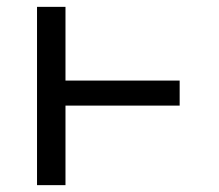

<svg xmlns="http://www.w3.org/2000/svg" viewBox="-20 -540 640 560"><path d="M88 0V-520H171V-305H504V-232H171V0Z"/></svg>

Font: R Plex Mono
Style: Regular
Weight: 400
Monospace: yes
Designer: Belleve Invis
Foundry: Belleve Invis
Version: Version 31.8.0